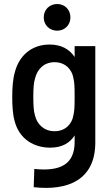

<svg xmlns="http://www.w3.org/2000/svg" viewBox="-20 -739 560 957"><path d="M230 -3C289 -3 328 -26 352 -64V-31C352 79 282 117 151 103L148 194C317 213 455 159 455 -29V-509H352V-455C326 -494 285 -517 227 -517C138 -517 75 -462 54 -379C44 -345 41 -301 41 -257C41 -215 43 -172 52 -139C75 -45 150 -3 230 -3ZM146 -257C146 -299 148 -328 155 -349C166 -394 199 -429 252 -429C304 -429 339 -394 346 -349C351 -327 352 -308 352 -257C352 -206 351 -187 346 -165C339 -121 306 -85 252 -85C199 -85 164 -120 154 -165C148 -184 146 -214 146 -257ZM198 -652C198 -614 227 -586 265 -586C302 -586 331 -614 331 -652C331 -691 303 -719 265 -719C227 -719 198 -691 198 -652Z"/></svg>

Font: Vanilla Cream DemiBold
Style: Regular
Weight: 600
Designer: Jeremy Tribby, Jinavaṁso
Foundry: Tribby Type
Version: Version 1.422;Glyphs 3.1.2 (3151)